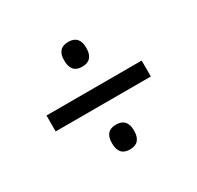

<svg xmlns="http://www.w3.org/2000/svg" viewBox="-106 -658 713 694"><g transform="rotate(-30 250.5 -311.5)"><path d="M51.8 -277.8V-344.2H449V-277.8ZM252.5 -86.8Q229.1 -86.8 217.9 -99.9Q206.7 -113.1 206.7 -136.5V-141.1Q206.7 -164.5 217.9 -177.4Q229.1 -190.2 252.5 -190.2Q275.8 -190.2 287.2 -177.4Q298.6 -164.5 298.6 -141.1V-136.5Q298.6 -113.1 287.2 -99.9Q275.8 -86.8 252.5 -86.8ZM252.5 -432.2Q229.1 -432.2 217.9 -445.3Q206.7 -458.4 206.7 -481.9V-486.5Q206.7 -509.9 217.9 -522.7Q229.1 -535.5 252.5 -535.5Q275.8 -535.5 287.2 -522.7Q298.6 -509.9 298.6 -486.5V-481.9Q298.6 -458.4 287.2 -445.3Q275.8 -432.2 252.5 -432.2Z"/></g></svg>

Font: Anek Gurmukhi Medium
Style: Regular
Weight: 500
Designer: Sarang Kulkarni (Gurmukhi), Yesha Goshar (Latin)
Foundry: Ek Type
Version: Version 1.003